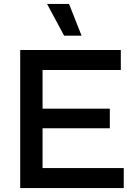

<svg xmlns="http://www.w3.org/2000/svg" viewBox="-20 -959 684 979"><path d="M220 -939H332L396 -777H307ZM611 0H83V-704H596V-602H197V-405H540V-305H197V-102H611Z"/></svg>

Font: CBA Beacon Sans Bold
Style: Regular
Weight: 700
Designer: Wei Huang
Foundry: Wei Huang
Version: Version 1.002